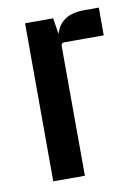

<svg xmlns="http://www.w3.org/2000/svg" viewBox="-64 -542 412 586"><g transform="rotate(-10 141.5 -249.0)"><path d="M237 -498H283V-412H162Q151 -412 151 -402L152 0H54L53 -490H140L148 -440Q165 -498 237 -498Z"/></g></svg>

Font: Gemunu Libre SemiBold
Style: Regular
Weight: 600
Designer: Puspanada Ekanayake, Sola Matas, Pathum Egodawatta, Kosala Senevirathne
Foundry: mooniak
Version: Version 1.100